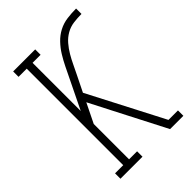

<svg xmlns="http://www.w3.org/2000/svg" viewBox="-215 -832 930 930"><g transform="rotate(-45 250.0 -367.5)"><path d="M50 0V-37H106V-698H50V-735H201V-698H146V-368L220 -520Q233 -547 246.5 -574.5Q260 -602 276 -628Q292 -654 313.5 -676.5Q335 -699 362 -713Q389 -727 420 -731Q451 -735 481 -735V-698Q454 -698 427 -694.5Q400 -691 376.5 -677.5Q353 -664 335.5 -643.5Q318 -623 304.5 -600Q291 -577 279.5 -552.5Q268 -528 256 -504L216 -423L416 -37H481V0H390L253 -266L195 -379L146 -279V-37H201V0Z"/></g></svg>

Font: Iosevka Slab Extralight
Style: Regular
Weight: 200
Monospace: yes
Designer: Belleve Invis
Foundry: Belleve Invis
Version: Version 11.1.1; ttfautohint (v1.8.3)